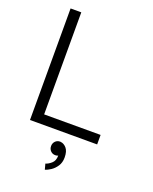

<svg xmlns="http://www.w3.org/2000/svg" viewBox="-175 -819 934 1169"><g transform="rotate(20 292.0 -234.5)"><path d="M144 -722.7V-61.5H509.8V0H74.7V-722.7ZM249.5 105Q249.5 86.4 261.7 73.7Q273.9 61 292.5 61Q293.9 61 294.9 61Q294.9 61 295.4 61.5Q315.9 62.5 333.5 82Q351.1 101.6 351.1 143.1Q351.1 175.8 335.7 199Q320.3 222.2 299.6 235.8Q278.8 249.5 263.2 253.9L253.4 217.3Q271 212.9 290.8 195.6Q310.5 178.2 310.5 145Q301.8 148.9 292.5 148.9Q273.9 148.9 261.7 136.2Q249.5 123.5 249.5 105Z"/></g></svg>

Font: Giphurs Light
Style: Regular
Weight: 300
Version: Version 0.920; ttfautohint (v1.8.4.7-5d5b)